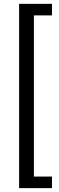

<svg xmlns="http://www.w3.org/2000/svg" viewBox="-20 -825 305 990"><path d="M248 -745.6H162.1H154.8V-738.3V78.1V85.4H162.1H248V145H78.6V-805.2H248Z"/></svg>

Font: Vazir Light
Style: Light
Weight: 300
Designer: Saber Rastikerdar
Foundry: Saber Rastikerdar
Version: Version 30.0.0